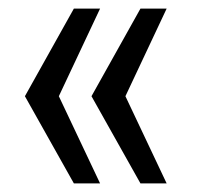

<svg xmlns="http://www.w3.org/2000/svg" viewBox="-20 -530 467 447"><path d="M152 -103 38 -306 152 -510H213L117 -306L213 -103ZM307 -103 193 -306 307 -510H368L272 -306L368 -103Z"/></svg>

Font: Saira Semi Condensed
Style: Regular
Weight: 400
Width: 4
Designer: Hector Gatti with collaboration of the Omnibus-Type team
Foundry: Omnibus-Type
Version: Version 1.001; ttfautohint (v1.8)